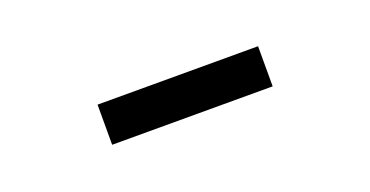

<svg xmlns="http://www.w3.org/2000/svg" viewBox="-21 -421 542 281"><g transform="rotate(-20 250.0 -281.0)"><path d="M375 -250V-312.5H125V-250Z"/></g></svg>

Font: BFUnifontExMono
Style: Regular
Weight: 500
Version: Version 15.0.06